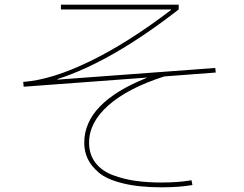

<svg xmlns="http://www.w3.org/2000/svg" viewBox="-20 -760 1040 820"><path d="M743.2 -740.2V-719.7Q456.1 -496.1 224.6 -421.9L225.6 -419.9L899.4 -469.7L901.4 -450.2L681.6 -433.6Q526.4 -383.8 443.4 -310.5Q360.4 -237.3 360.4 -150.4Q360.4 -100.6 387.7 -64.9Q415 -29.3 462.9 -11.7Q510.7 5.9 561 12.7Q611.3 19.5 669.9 19.5Q743.2 19.5 797.9 9.8L801.8 30.3Q745.1 40 669.9 40Q573.2 40 504.4 22.9Q435.5 5.9 401.9 -22.9Q368.2 -51.8 354 -83Q339.8 -114.3 339.8 -150.4Q339.8 -321.3 607.4 -427.7V-428.7L81.1 -389.6L79.1 -410.2Q201.2 -418.9 364.7 -498.5Q528.3 -578.1 710.9 -717.8L710 -719.7H240.2V-740.2Z"/></svg>

Font: Mgen+ 1mn thin
Style: Regular
Weight: 100
Designer: [Source Han Sans]
Ryoko NISHIZUKA  (kana & ideographs); Paul D. Hunt (Latin, Greek & Cyrillic); Wenlong ZHANG  (bopomofo
Version: Version 1.059.20150602